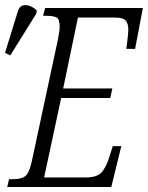

<svg xmlns="http://www.w3.org/2000/svg" viewBox="-48 -746 590 766"><path d="M-19 0 -12 -31H-2Q24 -31 39.5 -36Q55 -41 63.5 -56.5Q72 -72 79 -103L183 -588Q190 -623 190 -640Q190 -669 178 -676Q166 -683 136 -683H124L132 -714H522L491 -551H456Q457 -558 459 -574Q461 -590 462.5 -605Q464 -620 464 -627Q464 -652 453.5 -664Q443 -676 409 -676H263L204 -393H400L392 -355H196L128 -38H293Q337 -38 355.5 -56.5Q374 -75 388 -119L402 -163H436L396 0ZM-7 -525 -28 -535 23 -700Q29 -720 42.5 -724Q56 -728 71.5 -722Q87 -716 99 -704L97 -692Z"/></svg>

Font: Noto Serif ExtraCondensed Light
Style: Italic
Weight: 300
Width: 2
Italic angle: -12°
Designer: Monotype Design Team
Foundry: Monotype Imaging Inc.
Version: Version 2.014; ttfautohint (v1.8.4.7-5d5b)